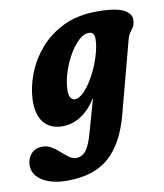

<svg xmlns="http://www.w3.org/2000/svg" viewBox="-126 -519 709 829"><g transform="rotate(-10 229.0 -104.0)"><path d="M385 6Q353 127 286.5 185.8Q220 244.5 103 244.5Q36 244.5 -5.2 219Q-46.5 193.5 -46.5 152Q-46.5 122.5 -28.5 101.8Q-10.5 81 20.5 81Q43 81 61 92Q79 103 95 117.5Q111 132 126.2 143.2Q141.5 154.5 158 154.5Q183.5 154.5 200.5 132.8Q217.5 111 231 62.5L273.5 -88Q240.5 -37 203 -13.8Q165.5 9.5 123 9.5Q70.5 9.5 41.5 -25.2Q12.5 -60 15.5 -130Q18 -181 39.2 -237.2Q60.5 -293.5 102 -342.5Q143.5 -391.5 206.5 -422.2Q269.5 -453 355.5 -453Q439 -453 473.5 -434Q508 -415 503 -383Q501 -367 494.5 -357.5Q488 -348 480.5 -337.5Q473 -327 468 -307ZM171 -150Q168.5 -123.5 175.8 -109.8Q183 -96 195 -96Q216 -96 239 -120.8Q262 -145.5 282.2 -183.5Q302.5 -221.5 315.2 -262.8Q328 -304 328.5 -337Q329 -368 303.5 -368Q282.5 -368 260.2 -347.8Q238 -327.5 218.8 -294.8Q199.5 -262 186.5 -223.8Q173.5 -185.5 171 -150Z"/></g></svg>

Font: Fraunces 144pt S100
Style: Bold Italic
Weight: 700
Italic angle: -16°
Version: Version 1.000; ttfautohint (v1.8.3)